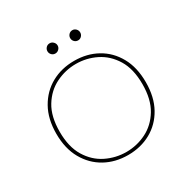

<svg xmlns="http://www.w3.org/2000/svg" viewBox="-157 -830 962 979"><g transform="rotate(-30 323.5 -340.0)"><path d="M324 7Q249 7 189.5 -26Q130 -59 95 -121Q60 -183 60 -270Q60 -357 95 -419Q130 -481 189.5 -514Q249 -547 324 -547Q399 -547 458.5 -514Q518 -481 552.5 -419Q587 -357 587 -270Q587 -183 552.5 -121Q518 -59 458.5 -26Q399 7 324 7ZM324 -11Q386 -11 441.5 -38.5Q497 -66 532 -123.5Q567 -181 567 -270Q567 -360 532 -417Q497 -474 441.5 -501.5Q386 -529 324 -529Q262 -529 206 -501.5Q150 -474 115 -417Q80 -360 80 -270Q80 -181 115 -123.5Q150 -66 206 -38.5Q262 -11 324 -11ZM261 -627Q248 -627 239.5 -636Q231 -645 231 -657Q231 -669 239.5 -678Q248 -687 261 -687Q273 -687 282 -678Q291 -669 291 -657Q291 -645 282 -636Q273 -627 261 -627ZM395 -627Q382 -627 373.5 -636Q365 -645 365 -657Q365 -669 373.5 -678Q382 -687 395 -687Q407 -687 415.5 -678Q424 -669 424 -657Q424 -645 415.5 -636Q407 -627 395 -627Z"/></g></svg>

Font: Poppins Devanagari Thin
Style: Regular
Weight: 100
Designer: Ninad Kale (Devanagari), Jonny Pinhorn (Latin)
Foundry: Indian Type Foundry
Version: 4.005